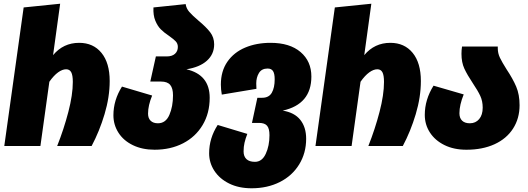

<svg xmlns="http://www.w3.org/2000/svg" viewBox="-20 -784 2836 1031"><path d="M569 -349Q569 -263 541.5 -171Q514 -79 472 0H287Q323 -91 347 -183Q371 -275 371 -344Q371 -380 362.5 -396Q354 -412 335 -412Q315 -412 292 -395.5Q269 -379 245 -345L197 0H3L107 -744L303 -764L265 -488Q320 -554 405 -554Q481 -554 525 -500Q569 -446 569 -349Z M1106 -259Q1106 -176 1068 -112.5Q1030 -49 963 -14.5Q896 20 810 20Q744 20 693.5 -4.5Q643 -29 616 -71.5Q589 -114 589 -165Q589 -246 635 -319L797 -271Q775 -218 775 -174Q775 -149 789 -135.5Q803 -122 828 -122Q870 -122 889.5 -167Q909 -212 909 -272Q909 -310 894 -328Q879 -346 845 -346H787L817 -481H875Q904 -481 919.5 -495Q935 -509 935 -532Q935 -550 923.5 -562Q912 -574 888 -591Q861 -609 843.5 -626.5Q826 -644 814 -673Q802 -702 804 -744L977 -762Q980 -739 996.5 -720Q1013 -701 1046 -673Q1087 -639 1108.5 -611Q1130 -583 1130 -546Q1130 -493 1091 -458Q1052 -423 981 -412Q1106 -383 1106 -259Z M1624 -39Q1624 38 1586.5 99Q1549 160 1482.5 193.5Q1416 227 1331 227Q1262 227 1210.5 201.5Q1159 176 1131 133Q1103 90 1103 39Q1103 -42 1149 -113L1308 -65Q1298 -39 1293 -17.5Q1288 4 1288 29Q1288 56 1303.5 70.5Q1319 85 1349 85Q1387 85 1407 42Q1427 -1 1427 -58Q1427 -94 1414 -109Q1401 -124 1371 -124H1333L1362 -259H1388Q1424 -259 1439.5 -286Q1455 -313 1455 -358Q1455 -389 1446 -402.5Q1437 -416 1417 -416Q1385 -416 1370.5 -392Q1356 -368 1356 -336L1357 -307L1171 -276Q1166 -304 1166 -330Q1166 -402 1201 -452.5Q1236 -503 1296.5 -528.5Q1357 -554 1433 -554Q1536 -554 1594 -504.5Q1652 -455 1652 -373Q1652 -224 1498 -190Q1561 -180 1592.5 -140.5Q1624 -101 1624 -39Z M2240 -349Q2240 -263 2212.5 -171Q2185 -79 2143 0H1958Q1994 -91 2018 -183Q2042 -275 2042 -344Q2042 -380 2033.5 -396Q2025 -412 2006 -412Q1986 -412 1963 -395.5Q1940 -379 1916 -345L1868 0H1674L1778 -744L1974 -764L1936 -488Q1991 -554 2076 -554Q2152 -554 2196 -500Q2240 -446 2240 -349Z M2485 20H2484Q2417 20 2366.5 -5Q2316 -30 2288.5 -72.5Q2261 -115 2261 -167Q2261 -249 2308 -324L2470 -277Q2447 -220 2447 -176Q2447 -150 2461.5 -136Q2476 -122 2503 -122Q2534 -122 2553 -144.5Q2572 -167 2572 -206Q2572 -241 2559 -269Q2546 -297 2519 -337Q2489 -382 2473.5 -415.5Q2458 -449 2458 -495Q2458 -515 2461 -534H2653V-525Q2653 -498 2664.5 -474Q2676 -450 2700 -412Q2734 -361 2752 -318.5Q2770 -276 2770 -219Q2770 -148 2735 -93.5Q2700 -39 2635.5 -9.5Q2571 20 2485 20Z"/></svg>

Font: FiraGO Heavy
Style: Italic
Weight: 900
Italic angle: -8°
Designer: bBox Type GmbH
Foundry: bBox Type GmbH
Version: Version 1.001